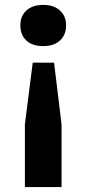

<svg xmlns="http://www.w3.org/2000/svg" viewBox="-20 -573 352 783"><path d="M156.5 -553Q199.5 -553 224.5 -530.2Q249.5 -507.5 249.5 -469.5Q249.5 -431.5 225 -408.2Q200.5 -385 156.5 -385Q112 -385 87.5 -407.8Q63 -430.5 63 -469.5Q63 -508 88 -530.5Q113 -553 156.5 -553ZM113.5 -317.5H200.5L231 -66V190H81.5V-66Z"/></svg>

Font: Encode Sans Expanded Expanded SemiBold
Style: Regular
Weight: 600
Width: 7
Designer: Multiple Designers
Foundry: Impallari Type
Version: Version 3.000; ttfautohint (v1.8.3) -l 8 -r 50 -G 200 -x 14 